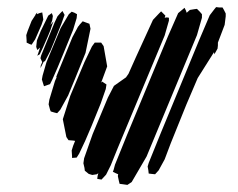

<svg xmlns="http://www.w3.org/2000/svg" viewBox="-20 -524 670 541"><path d="M613 -454 594 -404V-396L593 -387L584 -371L583 -377L537 -304L505 -229L461 -120L444 -75L427 -44L417 -33L407 -34L399 -35L398 -44L396 -55L399 -65L433 -149L542 -413L571 -481L584 -498L589 -504L597 -503H607L611 -496L616 -486V-478ZM535 -425 393 -83 351 -11 339 -3 325 -5 317 -6 315 -14 312 -28 313 -33 306 -36 298 -40 300 -45 304 -60 338 -144 453 -421 482 -487 500 -502 504 -494 506 -488 515 -496 527 -498 535 -499 543 -491 549 -484V-474ZM153 -457 134 -410 122 -381 107 -352 103 -350 98 -340 94 -332 95 -340 99 -349 94 -360 96 -368 105 -390 134 -461 142 -478 150 -487 156 -493 162 -482 159 -474ZM363 -363 411 -468 428 -486 434 -492 440 -486 446 -480 444 -474 450 -475 456 -474V-466L444 -424L311 -105L292 -58L279 -32L266 -18L254 -20L255 -28L257 -36L253 -33L240 -31L230 -34L219 -43L218 -51L215 -64L217 -78L241 -146L284 -249L301 -282L335 -306L342 -316ZM186 -440 159 -374 142 -333 127 -299 121 -287 104 -281 102 -287 98 -300 100 -311 111 -349 151 -445 174 -484 182 -491 190 -488 197 -484 196 -473ZM79 -413 69 -398 63 -400 55 -404V-410L54 -425L58 -437L69 -465L80 -482V-483L85 -489L84 -484L91 -487L99 -489L100 -483L102 -469L97 -454ZM101 -390 92 -371 85 -367 87 -372 93 -390 94 -391 85 -383 82 -392 84 -410 95 -437 116 -480 126 -487 129 -479 127 -466 122 -454 131 -464 128 -457 122 -439 115 -422ZM221 -375 191 -301 172 -255 150 -215 141 -205 133 -207 123 -210 121 -215 117 -230 119 -243 135 -296 140 -307 138 -306 141 -314 150 -336 184 -419 200 -449 202 -451 204 -454 213 -464 221 -461 232 -457 235 -443ZM264 -233 238 -169 220 -127 203 -91 196 -80 183 -79V-84L182 -100L186 -113L192 -128V-127L186 -128L173 -129L167 -138L157 -188L178 -254L218 -349L239 -393L247 -404H260H265L272 -394L282 -337L265 -291L268 -294L280 -286L278 -273Z"/></svg>

Font: Rubik Marker Hatch
Style: Regular
Weight: 400
Designer: Hubert and Fischer, NaN
Foundry: Hubert & Fischer, NaN
Version: Version 2.200